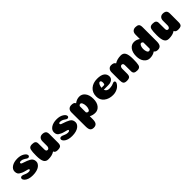

<svg xmlns="http://www.w3.org/2000/svg" viewBox="363 -2291 4104 4104"><g transform="rotate(-45 2415.5 -238.5)"><path d="M281 -484Q374 -484 436 -446Q498 -408 498 -363Q498 -350 487 -339Q476 -328 459 -328Q444 -328 426 -338.5Q408 -349 392 -361Q376 -373 350 -383Q324 -393 295 -393Q256 -393 256 -369Q256 -352 276 -342Q296 -332 334.5 -321Q373 -310 393 -300Q468 -271 496 -237.5Q524 -204 524 -149Q524 -122 509 -95.5Q494 -69 464 -45.5Q434 -22 382.5 -7.5Q331 7 265 7Q136 7 72 -52Q41 -81 41 -112Q41 -131 53.5 -142Q66 -153 89 -153Q112 -153 159 -130.5Q206 -108 246 -108Q301 -108 301 -135Q301 -149 272 -157.5Q243 -166 196 -178Q149 -190 121 -208Q77 -227 59.5 -255.5Q42 -284 42 -325Q42 -395 108.5 -439.5Q175 -484 281 -484Z M827 -211Q827 -154 871 -154Q886 -154 897.5 -163.5Q909 -173 915 -190Q921 -207 921 -229V-363Q921 -397 933 -422.5Q945 -448 968 -462Q991 -476 1022 -476Q1076 -476 1106 -452.5Q1136 -429 1136 -366V-106Q1136 -45 1111 -22Q1086 1 1023 1Q996 1 977 -4.5Q958 -10 946.5 -21Q935 -32 929 -50Q888 -23 842.5 -12Q797 -1 741 -1Q670 -1 639 -56.5Q608 -112 608 -239Q608 -302 611 -341.5Q614 -381 620.5 -409.5Q627 -438 640.5 -452Q654 -466 672.5 -472Q691 -478 721 -478Q777 -478 801.5 -457Q826 -436 826 -394Z M1468 -484Q1561 -484 1623 -446Q1685 -408 1685 -363Q1685 -350 1674 -339Q1663 -328 1646 -328Q1631 -328 1613 -338.5Q1595 -349 1579 -361Q1563 -373 1537 -383Q1511 -393 1482 -393Q1443 -393 1443 -369Q1443 -352 1463 -342Q1483 -332 1521.5 -321Q1560 -310 1580 -300Q1655 -271 1683 -237.5Q1711 -204 1711 -149Q1711 -122 1696 -95.5Q1681 -69 1651 -45.5Q1621 -22 1569.5 -7.5Q1518 7 1452 7Q1323 7 1259 -52Q1228 -81 1228 -112Q1228 -131 1240.5 -142Q1253 -153 1276 -153Q1299 -153 1346 -130.5Q1393 -108 1433 -108Q1488 -108 1488 -135Q1488 -149 1459 -157.5Q1430 -166 1383 -178Q1336 -190 1308 -208Q1264 -227 1246.5 -255.5Q1229 -284 1229 -325Q1229 -395 1295.5 -439.5Q1362 -484 1468 -484Z M2016 58Q2016 139 1989 173.5Q1962 208 1906 208Q1850 208 1824 176.5Q1798 145 1798 65L1796 -357Q1796 -419 1826 -448Q1856 -477 1906 -477Q1945 -477 1969 -467.5Q1993 -458 2005 -430Q2074 -484 2153 -484Q2233 -484 2284 -417Q2335 -350 2335 -235Q2335 -123 2283 -58.5Q2231 6 2152 6Q2076 6 2016 -28ZM2016 -145Q2033 -117 2061 -117Q2088 -117 2103 -153Q2118 -189 2118 -235Q2118 -284 2102 -322Q2086 -360 2060 -360Q2033 -360 2016 -331Z M2691 6Q2569 6 2489.5 -57Q2410 -120 2410 -229Q2410 -347 2488.5 -415.5Q2567 -484 2691 -484Q2808 -484 2862.5 -442.5Q2917 -401 2917 -329Q2917 -315 2913.5 -302Q2910 -289 2902.5 -276.5Q2895 -264 2882.5 -253.5Q2870 -243 2854 -234.5Q2838 -226 2816 -221.5Q2794 -217 2769 -217L2628 -216Q2638 -184 2664 -165.5Q2690 -147 2730 -147Q2773 -147 2818 -158Q2837 -163 2859.5 -174Q2882 -185 2892 -185Q2909 -185 2918.5 -175Q2928 -165 2928 -150Q2928 -132 2912 -106.5Q2896 -81 2867.5 -55.5Q2839 -30 2792 -12Q2745 6 2691 6ZM2623 -280Q2692 -281 2698 -281Q2713 -281 2720 -299Q2725 -312 2725 -335Q2725 -398 2687 -398Q2673 -398 2659.5 -383Q2646 -368 2636 -340.5Q2626 -313 2623 -280Z M3318 -269Q3318 -325 3274 -325Q3253 -325 3239.5 -307.5Q3226 -290 3224 -261V-107Q3224 -46 3199 -23Q3174 0 3111 0Q3052 0 3030.5 -27.5Q3009 -55 3009 -118V-364Q3009 -415 3036.5 -446Q3064 -477 3110 -477Q3148 -477 3174 -466Q3200 -455 3213 -428Q3291 -479 3403 -479Q3474 -479 3505.5 -423Q3537 -367 3537 -239Q3537 -176 3534 -136.5Q3531 -97 3524.5 -68.5Q3518 -40 3504 -26Q3490 -12 3471.5 -6Q3453 0 3424 0Q3368 0 3343.5 -21Q3319 -42 3319 -83Z M4160 -150Q4160 -69 4133 -34.5Q4106 0 4050 0Q3986 0 3962 -40Q3897 7 3805 7Q3727 7 3675 -57.5Q3623 -122 3623 -234Q3623 -348 3674 -415.5Q3725 -483 3805 -483Q3877 -483 3940 -437V-565Q3940 -626 3970 -655.5Q4000 -685 4050 -685Q4105 -685 4132.5 -663Q4160 -641 4160 -574ZM3942 -144 3941 -331Q3924 -359 3897 -359Q3880 -359 3866.5 -340Q3853 -321 3846 -293Q3839 -265 3839 -234Q3839 -188 3854 -152Q3869 -116 3896 -116Q3901 -116 3906 -117Q3911 -118 3915 -119.5Q3919 -121 3923 -123.5Q3927 -126 3930 -129Q3933 -132 3936 -136Q3939 -140 3942 -144Z M4471 -211Q4471 -154 4515 -154Q4530 -154 4541.5 -163.5Q4553 -173 4559 -190Q4565 -207 4565 -229V-363Q4565 -397 4577 -422.5Q4589 -448 4612 -462Q4635 -476 4666 -476Q4720 -476 4750 -452.5Q4780 -429 4780 -366V-106Q4780 -45 4755 -22Q4730 1 4667 1Q4640 1 4621 -4.5Q4602 -10 4590.5 -21Q4579 -32 4573 -50Q4532 -23 4486.5 -12Q4441 -1 4385 -1Q4314 -1 4283 -56.5Q4252 -112 4252 -239Q4252 -302 4255 -341.5Q4258 -381 4264.5 -409.5Q4271 -438 4284.5 -452Q4298 -466 4316.5 -472Q4335 -478 4365 -478Q4421 -478 4445.5 -457Q4470 -436 4470 -394Z"/></g></svg>

Font: Coiny
Style: Regular
Weight: 400
Version: Version 001.001